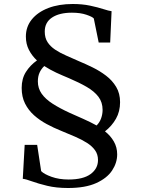

<svg xmlns="http://www.w3.org/2000/svg" viewBox="-20 -842 705 961"><path d="M166 -117 186 14.5Q200.5 29.5 238 43Q275.5 56.5 323.5 56.5Q396.5 56.5 433.5 29.2Q470.5 2 470.5 -41Q470.5 -69.5 455.5 -90.2Q440.5 -111 414.8 -127.2Q389 -143.5 356 -157.8Q323 -172 286.5 -187Q249 -202 213.8 -221Q178.5 -240 150.2 -265.2Q122 -290.5 105.2 -324Q88.5 -357.5 88.5 -402Q88.5 -448.5 109.8 -482Q131 -515.5 165 -539.5Q140.5 -562 125 -591.8Q109.5 -621.5 109.5 -659Q109.5 -708 139.2 -744.8Q169 -781.5 221.8 -801.8Q274.5 -822 344 -822Q391.5 -822 430.5 -813.8Q469.5 -805.5 497.2 -796.5Q525 -787.5 538.5 -786L531.5 -629H474L449.5 -749.5Q442.5 -758 412.5 -768.2Q382.5 -778.5 340 -778.5Q277 -778.5 240.5 -754.2Q204 -730 204 -684Q204 -652.5 218 -631Q232 -609.5 256 -593.5Q280 -577.5 311 -564Q342 -550.5 375.5 -535.5Q408 -522 443.8 -504.5Q479.5 -487 510.8 -463.2Q542 -439.5 561.5 -407Q581 -374.5 581 -330.5Q581 -284 560.5 -247.8Q540 -211.5 505.5 -184.5Q533.5 -162.5 550 -133.5Q566.5 -104.5 566.5 -69.5Q566.5 -27 541 11.5Q515.5 50 461.2 74.5Q407 99 320.5 99Q261.5 99 216.2 88Q171 77 140.2 65.8Q109.5 54.5 94 53L103.5 -117ZM328 -277.5Q344.5 -270 361.8 -262.5Q379 -255 396.2 -247.2Q413.5 -239.5 430.5 -231.2Q447.5 -223 463.5 -214Q479 -229.5 486.2 -250Q493.5 -270.5 493.5 -292Q493.5 -330 472.8 -357.5Q452 -385 414 -407Q376 -429 325.5 -450.5Q308.5 -457.5 292.5 -464.5Q276.5 -471.5 261.2 -478.5Q246 -485.5 231.2 -493.8Q216.5 -502 201.5 -511.5Q186 -496.5 177.8 -478Q169.5 -459.5 169.5 -434.5Q169.5 -400 188.5 -373Q207.5 -346 243.2 -323Q279 -300 328 -277.5Z"/></svg>

Font: Merriweather 72pt
Style: Regular
Weight: 400
Version: Version 2.100